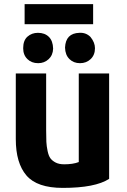

<svg xmlns="http://www.w3.org/2000/svg" viewBox="-20 -897 620 936"><path d="M512 -25Q444 19 286 19Q161 19 109 -41.5Q57 -102 57 -219V-539H205V-262Q205 -226 206 -205.5Q207 -185 212 -161Q217 -137 226 -125Q235 -113 251.5 -104.5Q268 -96 293 -96Q336 -96 364 -107V-539H512ZM100 -779V-877H434V-779ZM239 -660Q238 -628 217 -608.5Q196 -589 166 -589Q134 -589 113.5 -609Q93 -629 93 -662Q93 -700 114 -718.5Q135 -737 165 -737Q198 -737 218 -717.5Q238 -698 239 -660ZM443 -662Q443 -629 422 -609Q401 -589 370 -589Q339 -589 318.5 -609Q298 -629 297 -665Q300 -735 367 -737Q399 -739 421 -717Q443 -690 443 -662Z"/></svg>

Font: Repo
Style: Bold
Weight: 700
Designer: Stefan Peev
Foundry: Context Ltd
Version: Version 001.000